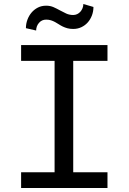

<svg xmlns="http://www.w3.org/2000/svg" viewBox="-20 -935 640 955"><path d="M85 -710.9H514.6V-632.3H344.2V-78.1H514.6V0H85V-78.1H251.5V-632.3H85ZM444.8 -900.4Q444.8 -878.4 437.3 -858.4Q429.7 -838.4 416.5 -823.5Q403.3 -808.6 384.8 -799.8Q366.2 -791 344.2 -791Q328.1 -791 315.4 -794.4Q302.7 -797.9 292.2 -803Q281.7 -808.1 272.5 -814.2Q263.2 -820.3 253.7 -825.4Q244.1 -830.6 233.4 -834Q222.7 -837.4 209.5 -837.4Q188 -837.4 174.1 -821.5Q160.2 -805.7 159.7 -783.2L108.9 -794.9Q108.9 -816.9 116.5 -837.2Q124 -857.4 137.2 -872.8Q150.4 -888.2 168.7 -897.5Q187 -906.7 209.5 -906.7Q230 -906.7 246.3 -899.4Q262.7 -892.1 278.1 -883.5Q293.5 -875 309.3 -867.7Q325.2 -860.4 344.2 -860.4Q354.5 -860.4 363.8 -864.7Q373 -869.1 379.6 -876.5Q386.2 -883.8 390.4 -893.8Q394.5 -903.8 394.5 -915Z"/></svg>

Font: Roboto Mono
Style: Regular
Weight: 400
Designer: Google
Version: Version 2.000985; 2015; ttfautohint (v1.3)